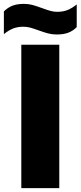

<svg xmlns="http://www.w3.org/2000/svg" viewBox="-66 -971 416 991"><path d="M44 0V-740H240V0ZM132.5 -814.5Q108 -823.5 90.5 -828.2Q73 -833 55 -833Q24.5 -833 1.5 -823.8Q-21.5 -814.5 -46 -795V-912Q-25.5 -932.5 -1.2 -941.8Q23 -951 57 -951Q81 -951 101.2 -945.5Q121.5 -940 151.5 -929Q177.5 -919.5 194.2 -914.8Q211 -910 229 -910Q259.5 -910 282.5 -919.2Q305.5 -928.5 330 -948V-831Q310 -811 285.8 -802Q261.5 -793 227 -793Q203 -793 182.2 -798.5Q161.5 -804 132.5 -814.5Z"/></svg>

Font: Encode Sans Condensed Black
Style: Regular
Weight: 900
Width: 3
Designer: Multiple Designers
Foundry: Impallari Type
Version: Version 2.000